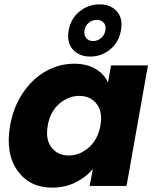

<svg xmlns="http://www.w3.org/2000/svg" viewBox="-20 -861 719 889"><path d="M26.9 -279.8Q42 -365.7 86.4 -431.4Q130.9 -497.1 192.6 -531.5Q254.4 -565.9 323.2 -565.9Q382.3 -565.9 422.4 -542Q462.4 -518.1 480 -479L494.1 -558.1H665L565.9 0H395L410.2 -79.1Q377.9 -40 329.1 -16.1Q280.3 7.8 221.2 7.8Q116.7 7.8 60.5 -71.5Q4.4 -150.9 26.9 -279.8ZM347.2 -417Q296.4 -417 254.2 -380.4Q211.9 -343.8 201.2 -279.8Q189.5 -215.8 218.3 -178.5Q247.1 -141.1 297.9 -141.1Q349.1 -141.1 391.1 -178Q433.1 -214.8 444.8 -278.8Q456.5 -342.8 427.5 -379.9Q398.4 -417 347.2 -417ZM297.9 -720.2Q308.1 -775.4 348.6 -808.1Q389.2 -840.8 440.9 -840.8Q492.7 -840.8 521.5 -807.9Q550.3 -774.9 540 -720.2Q530.3 -665 490 -632.1Q449.7 -599.1 397.9 -599.1Q346.2 -599.1 317.1 -632.1Q288.1 -665 297.9 -720.2ZM467.8 -720.2Q472.2 -742.2 460.4 -755.6Q448.7 -769 428.2 -769Q407.7 -769 391.1 -755.6Q374.5 -742.2 371.1 -720.2Q367.7 -698.7 379.2 -684.8Q390.6 -670.9 411.1 -670.9Q431.6 -670.9 448 -684.8Q464.4 -698.7 467.8 -720.2Z"/></svg>

Font: Poppins
Style: Bold Italic
Weight: 700
Italic angle: -10°
Designer: Ninad Kale (Devanagari), Jonny Pinhorn (Latin)
Foundry: Indian Type Foundry
Version: Version 3.200;PS 1.000;hotconv 16.6.54;makeotf.lib2.5.65590